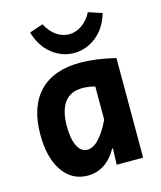

<svg xmlns="http://www.w3.org/2000/svg" viewBox="-115 -841 787 940"><g transform="rotate(-15 278.5 -371.5)"><path d="M40 -238Q40 -380 112 -454.5Q184 -529 319 -529Q395 -529 497 -505V0H363L366 -82H362Q336 -35 298.5 -10Q261 15 214 15Q134 15 87 -53Q40 -121 40 -238ZM361 -229V-397Q329 -406 297 -406Q237 -406 206.5 -365Q176 -324 176 -244Q176 -181 194 -144.5Q212 -108 244 -108Q275 -108 305 -141Q335 -174 361 -229ZM121 -735 190 -758Q211 -718 241 -697.5Q271 -677 305 -677Q338 -677 369 -698Q400 -719 420 -758L489 -735Q467 -661 416 -621.5Q365 -582 305 -582Q244 -582 193.5 -621.5Q143 -661 121 -735Z"/></g></svg>

Font: Secular One
Style: Regular
Weight: 400
Designer: Michal Sahar
Foundry: Hagilda
Version: Version 1.000